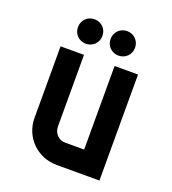

<svg xmlns="http://www.w3.org/2000/svg" viewBox="-128 -788 795 885"><g transform="rotate(20 270.0 -345.5)"><path d="M460 -520H345V-110H251C220 -110 195 -136 195 -169V-520H80V-169C80 -74 155 0 251 0H460ZM125 -631C125 -597 151 -571 185 -571C219 -571 245 -597 245 -631C245 -665 219 -691 185 -691C151 -691 125 -665 125 -631ZM285 -631C285 -597 311 -571 345 -571C379 -571 405 -597 405 -631C405 -665 379 -691 345 -691C311 -691 285 -665 285 -631Z"/></g></svg>

Font: Grotesk 03
Style: Bold
Weight: 500
Designer: Frank Adebiaye, contributions by Jérémy Landes, Ariel Martín Pérez
Foundry: Velvetyne Type Foundry
Version: Version 3.000;Glyphs 3.1.2 (3150)